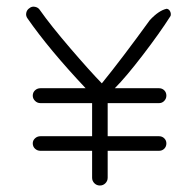

<svg xmlns="http://www.w3.org/2000/svg" viewBox="-20 -562 599 592"><path d="M264 -14V-97H105Q95 -97 88 -103.5Q81 -110 81 -120Q81 -129 88 -135.5Q95 -142 105 -142H264V-244H105Q95 -244 88 -251Q81 -258 81 -267Q81 -277 88 -283.5Q95 -290 105 -290H244Q131 -410 65 -505Q59 -513 61 -522.5Q63 -532 71 -537Q78 -543 88 -541Q98 -539 103 -531Q136 -484 196.5 -413.5Q257 -343 294 -305Q355 -380 442 -500Q470 -530 494 -535Q501 -534 504.5 -527Q508 -520 506 -513Q473 -461 420.5 -392.5Q368 -324 334 -290H470Q480 -290 486.5 -283.5Q493 -277 493 -267Q493 -258 486.5 -251Q480 -244 470 -244H312V-142H470Q480 -142 486.5 -135.5Q493 -129 493 -120Q493 -110 486.5 -103.5Q480 -97 470 -97H312V-14Q312 -4 305 3Q298 10 288 10Q278 10 271 3Q264 -4 264 -14Z"/></svg>

Font: Hoogli
Style: Regular
Weight: 400
Designer: Anand Singh Naorem
Foundry: Brand New Type
Version: Version 1.00 b007